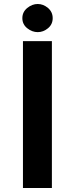

<svg xmlns="http://www.w3.org/2000/svg" viewBox="-20 -942 375 962"><path d="M95 -736H240V0H95ZM92 -851Q92 -882 116.5 -902Q141 -922 169 -922Q197 -922 220.5 -902Q244 -882 244 -851Q244 -820 220.5 -800.5Q197 -781 169 -781Q141 -781 116.5 -800.5Q92 -820 92 -851Z"/></svg>

Font: Reem Kufi
Style: Bold
Weight: 700
Designer: Khaled Hosny
Version: Version 1.001